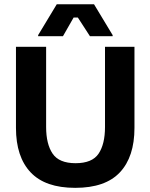

<svg xmlns="http://www.w3.org/2000/svg" viewBox="-20 -870 707 902"><path d="M333.3 12.5Q192.5 12.5 123.8 -60.4Q55 -133.3 55 -269.2V-650H196.7V-273.3Q196.7 -193.3 227.1 -148.3Q257.5 -103.3 335 -103.3Q413.3 -103.3 443.3 -148.3Q473.3 -193.3 473.3 -273.3V-650H611.7V-269.2Q611.7 -133.3 543.3 -60.4Q475 12.5 333.3 12.5ZM275.8 -700H159.2V-705L246.7 -850H421.7L509.2 -705V-700H402.5L345.8 -787.5H325.8Z"/></svg>

Font: Familjen Grotesk Variable
Style: Regular
Weight: 400
Designer: Anders Wikstroem, Jonas Baeckman, Matilda Gysing, Kristian Moeller
Foundry: Familjen STHLM AB
Version: Version 2.000